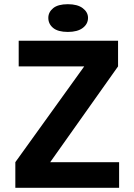

<svg xmlns="http://www.w3.org/2000/svg" viewBox="-20 -894 640 914"><path d="M53 -122 381 -578H69V-700H542V-578L219 -122H547V0H53ZM210 -809Q210 -836 233 -855Q256 -874 303 -874Q349 -874 374 -855Q399 -836 399 -809Q399 -780 374 -761Q349 -742 303 -742Q256 -742 233 -761Q210 -780 210 -809Z"/></svg>

Font: PT Mono
Style: Bold
Weight: 700
Monospace: yes
Designer: A.Korolkova, I.Chaeva
Foundry: ParaType Ltd
Version: Version 1.000 OFL